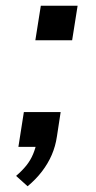

<svg xmlns="http://www.w3.org/2000/svg" viewBox="-20 -511 333 668"><path d="M76 137 36 101Q57 83 71.5 65Q86 47 95 25.5Q104 4 108 -18L126 0H44L63 -121H191L178 -36Q173 -2 160 28Q147 58 126 85.5Q105 113 76 137ZM103 -371 122 -491H250L231 -371Z"/></svg>

Font: Nunito Sans 10pt Expanded Medium
Style: Italic
Weight: 500
Width: 7
Italic angle: -9°
Designer: Vernon Adams
Foundry: Vernon Adams
Version: Version 3.101;gftools[0.9.27]